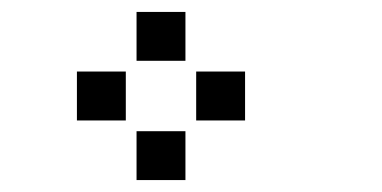

<svg xmlns="http://www.w3.org/2000/svg" viewBox="-20 -711 640 322"><path d="M210 -691Q209 -691 209 -691Q209 -691 209 -690V-610Q209 -609 209 -609Q209 -609 210 -609H290Q291 -609 291 -609Q291 -609 291 -610V-690Q291 -691 291 -691Q291 -691 290 -691ZM110 -591Q109 -591 109 -591Q109 -591 109 -590V-510Q109 -509 109 -509Q109 -509 110 -509H190Q191 -509 191 -509Q191 -509 191 -510V-590Q191 -591 191 -591Q191 -591 190 -591ZM310 -591Q309 -591 309 -591Q309 -591 309 -590V-510Q309 -509 309 -509Q309 -509 310 -509H390Q391 -509 391 -509Q391 -509 391 -510V-590Q391 -591 391 -591Q391 -591 390 -591ZM210 -491Q209 -491 209 -491Q209 -491 209 -490V-410Q209 -409 209 -409Q209 -409 210 -409H290Q291 -409 291 -409Q291 -409 291 -410V-490Q291 -491 291 -491Q291 -491 290 -491Z"/></svg>

Font: Doto Black ExtraBold
Style: Regular
Weight: 800
Monospace: yes
Version: Version 1.000